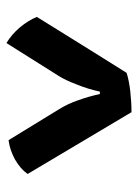

<svg xmlns="http://www.w3.org/2000/svg" viewBox="66 -800 437 610"><g transform="rotate(90 285.0 -495.5)"><path d="M336.9 -694.3Q305.7 -694.3 270.5 -690.4Q236.3 -686.5 211.9 -678.7Q152.3 -584 34.2 -393.6Q44.9 -367.2 67.4 -339.8Q89.8 -313.5 117.2 -296.9Q152.3 -352.5 221.7 -462.9Q235.4 -484.4 249 -520.5Q263.7 -556.6 271.5 -593.8Q273.4 -593.8 279.3 -593.8Q287.1 -557.6 298.8 -525.4Q309.6 -493.2 327.1 -464.8Q360.4 -411.1 425.8 -303.7Q457 -307.6 487.3 -324.2Q517.6 -341.8 533.2 -364.3Q467.8 -473.6 336.9 -694.3Z"/></g></svg>

Font: cl
Style: Bold
Weight: 400
Designer: Mitja Miklavcic
Version: Version 7.504; 2011; Build 1021